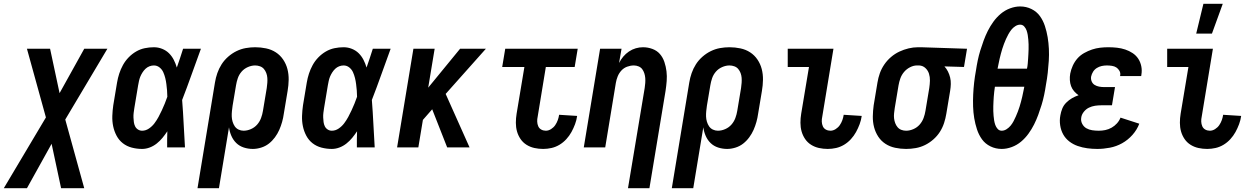

<svg xmlns="http://www.w3.org/2000/svg" viewBox="-74 -777 6594 1012"><path d="M370 215H248L198 -19L68 215H-54L168 -158L68 -520H190L240 -286L370 -520H492L270 -147Z M675 8Q647 8 620.5 1Q594 -6 573.5 -22Q553 -38 540.5 -61.5Q528 -85 522.5 -111.5Q517 -138 518 -166Q519 -194 523 -222L543 -342Q547 -366 554.5 -389Q562 -412 574 -434Q586 -456 604 -474.5Q622 -493 643.5 -505.5Q665 -518 689 -523Q713 -528 737 -528Q760 -528 781 -519.5Q802 -511 817 -496Q832 -481 842 -461.5Q852 -442 858 -421Q867 -446 875 -470.5Q883 -495 891 -520H985Q960 -452 936 -384.5Q912 -317 886 -250Q891 -187 894 -124.5Q897 -62 901 0H807Q807 -21 807 -42.5Q807 -64 808 -85Q796 -67 782.5 -50.5Q769 -34 752 -20.5Q735 -7 715 0.5Q695 8 675 8ZM675 -88Q694 -88 711 -99.5Q728 -111 740 -127Q752 -143 761.5 -160.5Q771 -178 779 -195.5Q787 -213 794.5 -231Q802 -249 808 -267Q808 -284 806.5 -300.5Q805 -317 803 -333.5Q801 -350 797 -366Q793 -382 786.5 -396.5Q780 -411 767 -421.5Q754 -432 737 -432Q725 -432 713.5 -427.5Q702 -423 693 -414.5Q684 -406 677 -395Q670 -384 665.5 -373Q661 -362 658.5 -350Q656 -338 654 -327L634 -207Q632 -194 630.5 -182Q629 -170 629.5 -157.5Q630 -145 631.5 -133.5Q633 -122 638 -111.5Q643 -101 653 -94.5Q663 -88 675 -88Z M967 215 1059 -342Q1063 -367 1071.5 -391.5Q1080 -416 1094 -438Q1108 -460 1128.5 -478Q1149 -496 1172.5 -507.5Q1196 -519 1221 -523.5Q1246 -528 1271 -528Q1300 -528 1328.5 -522Q1357 -516 1380 -501Q1403 -486 1418.5 -463Q1434 -440 1441 -413Q1448 -386 1447.5 -356.5Q1447 -327 1442 -298L1422 -178Q1419 -156 1413 -134.5Q1407 -113 1398 -92.5Q1389 -72 1375 -53Q1361 -34 1343 -20Q1325 -6 1302.5 1Q1280 8 1259 8Q1234 8 1211 0.5Q1188 -7 1171.5 -23Q1155 -39 1145.5 -61Q1136 -83 1133 -106L1080 215ZM1210 -88Q1229 -88 1248.5 -96.5Q1268 -105 1281.5 -120.5Q1295 -136 1302 -155Q1309 -174 1312 -193L1332 -313Q1334 -327 1335 -340.5Q1336 -354 1335 -367Q1334 -380 1329.5 -392Q1325 -404 1317 -413.5Q1309 -423 1296.5 -427.5Q1284 -432 1271 -432Q1252 -432 1232.5 -423.5Q1213 -415 1199.5 -399.5Q1186 -384 1179.5 -365Q1173 -346 1170 -327L1152 -220Q1150 -206 1148.5 -191.5Q1147 -177 1147.5 -163Q1148 -149 1152 -135.5Q1156 -122 1163.5 -111Q1171 -100 1183.5 -94Q1196 -88 1210 -88Z M1675 8Q1647 8 1620.5 1Q1594 -6 1573.5 -22Q1553 -38 1540.5 -61.5Q1528 -85 1522.5 -111.5Q1517 -138 1518 -166Q1519 -194 1523 -222L1543 -342Q1547 -366 1554.5 -389Q1562 -412 1574 -434Q1586 -456 1604 -474.5Q1622 -493 1643.5 -505.5Q1665 -518 1689 -523Q1713 -528 1737 -528Q1760 -528 1781 -519.5Q1802 -511 1817 -496Q1832 -481 1842 -461.5Q1852 -442 1858 -421Q1867 -446 1875 -470.5Q1883 -495 1891 -520H1985Q1960 -452 1936 -384.5Q1912 -317 1886 -250Q1891 -187 1894 -124.5Q1897 -62 1901 0H1807Q1807 -21 1807 -42.5Q1807 -64 1808 -85Q1796 -67 1782.5 -50.5Q1769 -34 1752 -20.5Q1735 -7 1715 0.5Q1695 8 1675 8ZM1675 -88Q1694 -88 1711 -99.5Q1728 -111 1740 -127Q1752 -143 1761.5 -160.5Q1771 -178 1779 -195.5Q1787 -213 1794.5 -231Q1802 -249 1808 -267Q1808 -284 1806.5 -300.5Q1805 -317 1803 -333.5Q1801 -350 1797 -366Q1793 -382 1786.5 -396.5Q1780 -411 1767 -421.5Q1754 -432 1737 -432Q1725 -432 1713.5 -427.5Q1702 -423 1693 -414.5Q1684 -406 1677 -395Q1670 -384 1665.5 -373Q1661 -362 1658.5 -350Q1656 -338 1654 -327L1634 -207Q1632 -194 1630.5 -182Q1629 -170 1629.5 -157.5Q1630 -145 1631.5 -133.5Q1633 -122 1638 -111.5Q1643 -101 1653 -94.5Q1663 -88 1675 -88Z M2283 0 2204 -201 2155 -145 2131 0H2019L2105 -520H2217L2183 -315L2351 -520H2487L2275 -282L2401 0Z M2789 8Q2765 8 2742.5 3Q2720 -2 2701 -14Q2682 -26 2669.5 -44.5Q2657 -63 2651 -84.5Q2645 -106 2645 -130Q2645 -154 2649 -178L2690 -424H2573L2589 -520H2971L2955 -424H2803L2760 -162Q2757 -149 2757.5 -136Q2758 -123 2763 -111.5Q2768 -100 2779 -94Q2790 -88 2803 -88Q2817 -88 2830.5 -96.5Q2844 -105 2852.5 -117.5Q2861 -130 2866 -144Q2871 -158 2873 -172L2968 -166Q2965 -144 2957 -122.5Q2949 -101 2938 -81Q2927 -61 2911 -43.5Q2895 -26 2875 -14Q2855 -2 2833 3Q2811 8 2789 8Z M3236 215 3324 -313Q3326 -326 3327 -339.5Q3328 -353 3327 -366Q3326 -379 3322 -391Q3318 -403 3311 -412.5Q3304 -422 3292 -427Q3280 -432 3267 -432Q3249 -432 3231.5 -425.5Q3214 -419 3201.5 -405.5Q3189 -392 3182 -375Q3175 -358 3172 -340L3116 0H3003L3089 -520H3202L3189 -445Q3198 -463 3211 -478.5Q3224 -494 3241 -505.5Q3258 -517 3277 -522.5Q3296 -528 3315 -528Q3341 -528 3365 -519Q3389 -510 3404.5 -492Q3420 -474 3428 -450Q3436 -426 3439 -401Q3442 -376 3440 -350Q3438 -324 3434 -298L3349 215Z M3467 215 3559 -342Q3563 -367 3571.5 -391.5Q3580 -416 3594 -438Q3608 -460 3628.5 -478Q3649 -496 3672.5 -507.5Q3696 -519 3721 -523.5Q3746 -528 3771 -528Q3800 -528 3828.5 -522Q3857 -516 3880 -501Q3903 -486 3918.5 -463Q3934 -440 3941 -413Q3948 -386 3947.5 -356.5Q3947 -327 3942 -298L3922 -178Q3919 -156 3913 -134.5Q3907 -113 3898 -92.5Q3889 -72 3875 -53Q3861 -34 3843 -20Q3825 -6 3802.5 1Q3780 8 3759 8Q3734 8 3711 0.5Q3688 -7 3671.5 -23Q3655 -39 3645.5 -61Q3636 -83 3633 -106L3580 215ZM3710 -88Q3729 -88 3748.5 -96.5Q3768 -105 3781.5 -120.5Q3795 -136 3802 -155Q3809 -174 3812 -193L3832 -313Q3834 -327 3835 -340.5Q3836 -354 3835 -367Q3834 -380 3829.5 -392Q3825 -404 3817 -413.5Q3809 -423 3796.5 -427.5Q3784 -432 3771 -432Q3752 -432 3732.5 -423.5Q3713 -415 3699.5 -399.5Q3686 -384 3679.5 -365Q3673 -346 3670 -327L3652 -220Q3650 -206 3648.5 -191.5Q3647 -177 3647.5 -163Q3648 -149 3652 -135.5Q3656 -122 3663.5 -111Q3671 -100 3683.5 -94Q3696 -88 3710 -88Z M4289 8Q4265 8 4242.5 3Q4220 -2 4201 -14Q4182 -26 4169.5 -44.5Q4157 -63 4151 -84.5Q4145 -106 4145 -130Q4145 -154 4149 -178L4190 -424H4078V-520H4319L4260 -162Q4257 -149 4257.5 -136Q4258 -123 4263 -111.5Q4268 -100 4279 -94Q4290 -88 4303 -88Q4317 -88 4330.5 -96.5Q4344 -105 4352.5 -117.5Q4361 -130 4366 -144Q4371 -158 4373 -172L4468 -166Q4465 -144 4457 -122.5Q4449 -101 4438 -81Q4427 -61 4411 -43.5Q4395 -26 4375 -14Q4355 -2 4333 3Q4311 8 4289 8Z M4702 8Q4673 8 4644.5 2Q4616 -4 4593 -19Q4570 -34 4555 -57Q4540 -80 4533 -107Q4526 -134 4526.5 -163.5Q4527 -193 4531 -222L4551 -342Q4555 -367 4563.5 -391Q4572 -415 4587 -437Q4602 -459 4622.5 -476.5Q4643 -494 4666.5 -505Q4690 -516 4715 -522Q4740 -528 4765 -528H4781L5023 -520L5007 -424L4904 -427Q4915 -415 4922.5 -400Q4930 -385 4934 -368.5Q4938 -352 4937.5 -334Q4937 -316 4934 -298L4914 -178Q4910 -153 4902 -128.5Q4894 -104 4880 -82Q4866 -60 4845.5 -42Q4825 -24 4801.5 -12.5Q4778 -1 4752.5 3.5Q4727 8 4702 8ZM4702 -88Q4721 -88 4740.5 -96.5Q4760 -105 4773.5 -120.5Q4787 -136 4794 -155Q4801 -174 4804 -193L4824 -313Q4827 -333 4827.5 -352Q4828 -371 4822.5 -388.5Q4817 -406 4803.5 -418.5Q4790 -431 4771 -432H4759Q4741 -432 4722.5 -422.5Q4704 -413 4691 -397.5Q4678 -382 4671.5 -363.5Q4665 -345 4662 -327L4642 -207Q4640 -193 4638.5 -179.5Q4637 -166 4638.5 -153Q4640 -140 4644.5 -128Q4649 -116 4657 -106.5Q4665 -97 4677 -92.5Q4689 -88 4702 -88Z M5206 8Q5174 8 5146.5 -5.5Q5119 -19 5102 -42.5Q5085 -66 5075.5 -95Q5066 -124 5061 -154Q5056 -184 5055 -215.5Q5054 -247 5055.5 -278.5Q5057 -310 5060.5 -341.5Q5064 -373 5070 -405Q5074 -432 5079.5 -458.5Q5085 -485 5093 -511Q5101 -537 5110.5 -563Q5120 -589 5132.5 -614Q5145 -639 5162 -662.5Q5179 -686 5201 -704.5Q5223 -723 5250 -733Q5277 -743 5303 -743Q5335 -743 5362.5 -729.5Q5390 -716 5407 -692.5Q5424 -669 5433.5 -640Q5443 -611 5448 -581Q5453 -551 5454.5 -519.5Q5456 -488 5454 -456.5Q5452 -425 5448.5 -393.5Q5445 -362 5439 -330Q5435 -303 5429.5 -276.5Q5424 -250 5416 -224Q5408 -198 5398.5 -172Q5389 -146 5376.5 -121Q5364 -96 5347 -72.5Q5330 -49 5308 -30.5Q5286 -12 5259 -2Q5232 8 5206 8ZM5184 -415H5339Q5342 -428 5343 -441Q5344 -454 5345 -467Q5346 -480 5346.5 -492.5Q5347 -505 5347.5 -518Q5348 -531 5347.5 -543.5Q5347 -556 5346 -568.5Q5345 -581 5343 -593Q5341 -605 5337 -616.5Q5333 -628 5324.5 -637.5Q5316 -647 5303 -647Q5290 -647 5277.5 -639Q5265 -631 5256.5 -620Q5248 -609 5241 -596.5Q5234 -584 5228.5 -571.5Q5223 -559 5218 -546Q5213 -533 5209 -520Q5205 -507 5201.5 -494Q5198 -481 5195 -468Q5192 -455 5189.5 -442Q5187 -429 5184 -415ZM5206 -88Q5219 -88 5231.5 -96Q5244 -104 5253 -115Q5262 -126 5268.5 -138.5Q5275 -151 5280.5 -163.5Q5286 -176 5291 -189Q5296 -202 5300 -215Q5304 -228 5307.5 -241Q5311 -254 5314 -267Q5317 -280 5319.5 -293Q5322 -306 5325 -320H5170Q5168 -307 5166.5 -294Q5165 -281 5164 -268Q5163 -255 5162.5 -242.5Q5162 -230 5161.5 -217Q5161 -204 5161.5 -191.5Q5162 -179 5163 -166.5Q5164 -154 5166 -142Q5168 -130 5172 -118.5Q5176 -107 5184.5 -97.5Q5193 -88 5206 -88Z M5710 8Q5683 8 5657 4.5Q5631 1 5606.5 -7.5Q5582 -16 5562 -31.5Q5542 -47 5530 -68.5Q5518 -90 5514 -116.5Q5510 -143 5515 -169Q5518 -187 5525 -204.5Q5532 -222 5546 -236Q5560 -250 5576.5 -259.5Q5593 -269 5611 -275Q5598 -284 5587.5 -296Q5577 -308 5571.5 -323Q5566 -338 5565 -355Q5564 -372 5567 -389Q5571 -410 5580.5 -431Q5590 -452 5605 -469Q5620 -486 5640.5 -497.5Q5661 -509 5682 -516Q5703 -523 5724.5 -525.5Q5746 -528 5768 -528Q5791 -528 5813.5 -525.5Q5836 -523 5857 -516Q5878 -509 5896 -497Q5914 -485 5925.5 -467.5Q5937 -450 5941.5 -428Q5946 -406 5942 -383L5941 -376H5830V-378Q5833 -392 5826.5 -403.5Q5820 -415 5810 -421.5Q5800 -428 5786.5 -430Q5773 -432 5760 -432Q5746 -432 5732.5 -429Q5719 -426 5707 -418.5Q5695 -411 5687.5 -399Q5680 -387 5677 -373Q5675 -360 5680 -348Q5685 -336 5695.5 -329.5Q5706 -323 5719 -320.5Q5732 -318 5746 -318H5803L5787 -222H5730Q5714 -222 5697.5 -219.5Q5681 -217 5665.5 -209.5Q5650 -202 5638.5 -187.5Q5627 -173 5625 -157Q5622 -140 5630 -124.5Q5638 -109 5652 -101Q5666 -93 5683 -90.5Q5700 -88 5718 -88Q5735 -88 5752 -91.5Q5769 -95 5785 -104Q5801 -113 5813.5 -127Q5826 -141 5832 -157L5931 -125Q5919 -93 5895 -66Q5871 -39 5840.5 -22Q5810 -5 5776 1.5Q5742 8 5710 8Z M6289 8Q6265 8 6242.5 3Q6220 -2 6201 -14Q6182 -26 6169.5 -44.5Q6157 -63 6151 -84.5Q6145 -106 6145 -130Q6145 -154 6149 -178L6190 -424H6078V-520H6319L6260 -162Q6257 -149 6257.5 -136Q6258 -123 6263 -111.5Q6268 -100 6279 -94Q6290 -88 6303 -88Q6317 -88 6330.5 -96.5Q6344 -105 6352.5 -117.5Q6361 -130 6366 -144Q6371 -158 6373 -172L6468 -166Q6465 -144 6457 -122.5Q6449 -101 6438 -81Q6427 -61 6411 -43.5Q6395 -26 6375 -14Q6355 -2 6333 3Q6311 8 6289 8ZM6231 -600 6269 -757H6371L6314 -600Z"/></svg>

Font: Iosevka
Style: Bold Italic
Weight: 700
Italic angle: -9°
Monospace: yes
Designer: Belleve Invis
Foundry: Belleve Invis
Version: Version 32.5.0; ttfautohint (v1.8.4)